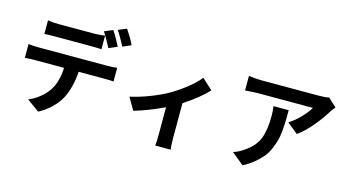

<svg xmlns="http://www.w3.org/2000/svg" viewBox="-99 -1277 3198 1761"><g transform="rotate(15 1500.0 -396.5)"><path d="M1001 -745.1 921.9 -710Q875 -800.8 841.8 -847.7L920.9 -880.9Q970.7 -808.6 1001 -745.1ZM881.8 -698.2 801.8 -664.1Q748 -765.6 722.7 -802.7L802.7 -835.9Q840.8 -780.3 881.8 -698.2ZM634.8 -640.6H307.6Q247.1 -640.6 201.2 -637.7V-766.6Q252.9 -758.8 307.6 -758.8H634.8Q688.5 -758.8 743.2 -766.6V-637.7Q692.4 -640.6 634.8 -640.6ZM180.7 -504.9H835.9Q887.7 -504.9 926.8 -510.7V-380.9Q888.7 -383.8 835.9 -383.8H594.7Q585.9 -236.3 530.3 -127Q502.9 -73.2 448.7 -20.5Q394.5 32.2 330.1 65.4L212.9 -19.5Q265.6 -40 314.5 -79.1Q363.3 -118.2 393.6 -163.1Q450.2 -247.1 456.1 -383.8H180.7Q141.6 -383.8 85 -379.9V-510.7Q129.9 -504.9 180.7 -504.9Z M1713.9 -627 1814.5 -534.2Q1735.4 -447.3 1588.9 -352.5V-19.5Q1588.9 65.4 1595.7 87.9H1448.2Q1453.1 55.7 1453.1 -19.5V-277.3Q1298.8 -204.1 1170.9 -168L1103.5 -284.2Q1194.3 -303.7 1293 -342.3Q1391.6 -380.9 1457 -418.9Q1535.2 -464.8 1606.4 -522Q1677.7 -579.1 1713.9 -627Z M2402.3 -542H2546.9Q2546.9 -475.6 2545.9 -437.5Q2544.9 -399.4 2539.6 -341.8Q2534.2 -284.2 2523.4 -247.6Q2512.7 -210.9 2492.7 -164.1Q2472.7 -117.2 2443.4 -82.5Q2414.1 -47.9 2370.1 -11.2Q2326.2 25.4 2268.6 55.7L2153.3 -39.1Q2209 -57.6 2257.8 -93.8Q2347.7 -156.2 2378.4 -237.3Q2409.2 -318.4 2409.2 -452.1Q2409.2 -497.1 2402.3 -542ZM2875 -751 2955.1 -676.8Q2927.7 -644.5 2916 -625Q2874 -555.7 2808.1 -477.1Q2742.2 -398.4 2674.8 -350.6L2572.3 -433.6Q2627.9 -467.8 2680.7 -523.4Q2733.4 -579.1 2755.9 -620.1H2235.4Q2195.3 -620.1 2113.3 -613.3V-752Q2176.8 -742.2 2235.4 -742.2H2774.4Q2848.6 -742.2 2875 -751Z"/></g></svg>

Font: GenEi Gothic M Regular
Style: Bold
Weight: 700
Designer: o_tamon (Modified); [Source Han Sans]
Ryoko NISHIZUKA  (kana & ideographs); Paul D. Hunt (Latin, Greek & Cyrillic); Wenl
Version: Version 1.1a;Original Version 1.004